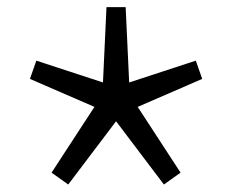

<svg xmlns="http://www.w3.org/2000/svg" viewBox="-20 -713 642 529"><path d="M122.1 -237.3 240.2 -418.5 62.5 -495.6 80.1 -545.9 263.7 -485.8 273.4 -693.4H326.2L335.9 -485.8L519.5 -545.9L537.1 -495.6L359.4 -418.5L477.5 -237.3L431.6 -204.6L299.8 -378.9L168 -204.6Z"/></svg>

Font: Vazir Code Hack
Style: Code-Hack
Weight: 400
Foundry: DejaVu fonts team - Redesigned by Saber Rastikerdar
Version: Version 1.1.2